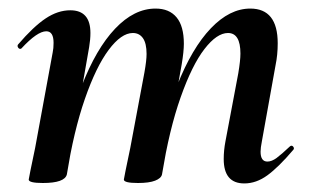

<svg xmlns="http://www.w3.org/2000/svg" viewBox="-20 -419 725 448"><path d="M502 -48Q502 -68 506 -89L536 -248Q541 -278 541 -294Q541 -342 512 -342Q486 -342 457 -304.5Q428 -267 401.5 -192Q375 -117 358 -12L340 -13Q359 -133 393.5 -220Q428 -307 472 -353Q516 -399 564 -399Q628 -399 628 -318Q628 -291 623 -267L591 -89Q588 -74 588 -65Q588 -42 604 -42Q614 -42 625.5 -50.5Q637 -59 656 -77Q658 -79 660 -79Q663 -79 665 -75.5Q667 -72 664 -69Q630 -29 604 -10Q578 9 550 9Q502 9 502 -48ZM47 0 51 -21Q61 -68 62 -74L103 -297Q105 -306 105 -319Q105 -346 88 -346Q67 -346 30 -306Q29 -305 27 -305Q24 -305 22 -308.5Q20 -312 22 -315Q58 -357 86.5 -376Q115 -395 144 -395Q191 -395 191 -342Q191 -327 188 -309L136 -12Q131 8 80 8Q47 8 47 0ZM269 0 273 -21Q283 -68 284 -74L317 -250Q322 -278 322 -293Q322 -318 313.5 -330Q305 -342 290 -342Q263 -342 233.5 -302.5Q204 -263 178 -188Q152 -113 136 -12L118 -13Q137 -131 170.5 -218Q204 -305 248.5 -352Q293 -399 343 -399Q375 -399 392 -378.5Q409 -358 409 -317Q409 -299 404 -269L358 -12Q356 -3 342 2.5Q328 8 302 8Q269 8 269 0Z"/></svg>

Font: Cormorant Garamond
Style: Bold Italic
Weight: 700
Italic angle: -10°
Designer: Christian Thalmann (Catharsis Fonts)
Foundry: Catharsis Fonts
Version: Version 4.000